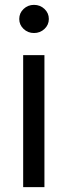

<svg xmlns="http://www.w3.org/2000/svg" viewBox="-20 -769 278 789"><path d="M75.2 0V-542.5H162.6V0ZM119.6 -633.3Q94.7 -633.3 76.9 -650.1Q59.1 -667 59.1 -690.9Q59.1 -715.3 76.9 -732.2Q94.7 -749 119.6 -749Q145 -749 162.8 -732.2Q180.7 -715.3 180.7 -690.9Q180.7 -667 162.8 -650.1Q145 -633.3 119.6 -633.3Z"/></svg>

Font: Inter 16pt
Style: Regular
Weight: 400
Version: Version 4.001;git-66647c0bb